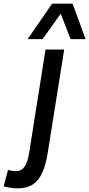

<svg xmlns="http://www.w3.org/2000/svg" viewBox="-138 -810 488 1050"><path d="M213 -539 123 26Q113 89 94 132.5Q75 176 42.5 198Q10 220 -40 220Q-55 220 -76.5 217.5Q-98 215 -118 209L-94 119Q-81 123 -71 124.5Q-61 126 -52 126Q-19 126 -2 98.5Q15 71 22 22L111 -539ZM13 -596 147 -790H259L330 -596H248L194 -735L95 -596Z"/></svg>

Font: Georama ExtraCondensed Thin Medium
Style: Italic
Weight: 500
Italic angle: -9°
Version: Version 1.001